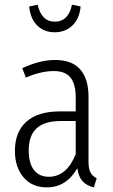

<svg xmlns="http://www.w3.org/2000/svg" viewBox="-20 -791 483 822"><path d="M213.9 -652.8Q168.9 -652.8 139.4 -681.9Q109.9 -710.9 105 -763.2L141.1 -771Q157.7 -698.2 213.9 -698.2Q273.4 -698.2 288.1 -771L325.2 -763.2Q320.3 -710.9 290 -681.9Q259.8 -652.8 213.9 -652.8ZM358.9 -100.1Q358.9 -68.8 367.4 -52.7Q376 -36.6 394 -27.8L381.8 11.2Q350.6 3.9 333.3 -15.4Q315.9 -34.7 311 -70.8Q264.2 11.2 180.2 11.2Q117.7 11.2 80.8 -31.7Q43.9 -74.7 43.9 -145Q43.9 -227.1 93.5 -270.5Q143.1 -314 234.9 -314H304.2V-374Q304.2 -431.2 281.7 -459Q259.3 -486.8 210.9 -486.8Q155.3 -486.8 90.8 -459L75.2 -499Q150.4 -534.2 215.8 -534.2Q288.1 -534.2 323.5 -493.7Q358.9 -453.1 358.9 -377.9ZM189 -34.2Q265.1 -34.2 304.2 -130.9V-272.9H240.2Q170.9 -272.9 137 -241.9Q103 -210.9 103 -147Q103 -91.3 125.7 -62.7Q148.4 -34.2 189 -34.2Z"/></svg>

Font: Fira Sans Compressed Light
Style: Regular
Weight: 300
Width: 1
Designer: Carrois Corporate & Edenspiekermann AG
Foundry: Carrois Corporate GbR & Edenspiekermann AG
Version: Version 4.203;PS 004.203;hotconv 1.0.88;makeotf.lib2.5.64775